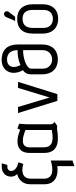

<svg xmlns="http://www.w3.org/2000/svg" viewBox="718 -1468 968 2445"><g transform="rotate(-90 1202.5 -246.0)"><path d="M380 192V-84C267 -49 149 -51 149 -170V-337C149 -450 248 -460 337 -434L358 -494C334 -502 310 -509 286 -524C227 -562 240 -637 295 -637H324L345 -708H300C173 -708 143 -571 209 -511C149 -502 78 -447 78 -348V-164C78 -19 200 15 309 -1V218Z M872 -35C848 -49 842 -77 842 -77V-389C842 -421 849 -486 849 -486L788 -509L772 -473C673 -519 477 -551 477 -354V-169C477 29 653 17 788 -5C797 -6 811 -1 820 -1ZM769 -71C616 -42 548 -71 548 -177V-351C548 -480 685 -440 769 -406Z M1226 0 1382 -501H1305L1183 -99L1062 -501H985L1140 0Z M1858 -505C1858 -629 1796 -707 1666 -710C1511 -710 1454 -572 1531 -438C1494 -414 1479 -378 1478 -341V-191C1478 -76 1542 5 1668 6C1793 6 1858 -76 1858 -191ZM1786 -188C1786 -26 1550 -27 1550 -185V-332C1550 -397 1694 -439 1786 -436ZM1596 -470C1549 -552 1567 -641 1668 -641C1728 -641 1786 -608 1786 -506C1734 -509 1660 -499 1596 -470Z M2211 -538 2274 -621C2289 -641 2282 -668 2259 -677C2242 -683 2218 -677 2207 -653L2158 -538ZM2370 -316C2370 -437 2301 -512 2185 -512C2064 -512 1997 -442 1997 -316V-184C1997 -82 2054 10 2185 10C2317 10 2370 -82 2370 -184ZM2298 -174C2298 -102 2256 -57 2185 -57C2115 -57 2069 -101 2069 -174V-316C2069 -411 2120 -443 2185 -443C2246 -443 2298 -414 2298 -316Z"/></g></svg>

Font: Advent Pro
Style: Medium
Weight: 500
Designer: Andreas Kalpakidis
Foundry: Andreas Kalpakidis
Version: Version 2.002 2008